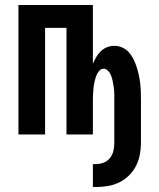

<svg xmlns="http://www.w3.org/2000/svg" viewBox="-20 -540 640 771"><path d="M353 211V119H365Q381 119 396.5 113Q412 107 422 94Q432 81 435.5 65.5Q439 50 439 33V-138Q439 -147 439 -156Q439 -165 438.5 -174Q438 -183 436.5 -191.5Q435 -200 433.5 -209Q432 -218 429.5 -226.5Q427 -235 423 -243Q419 -251 412 -257.5Q405 -264 396 -264Q387 -264 380.5 -257.5Q374 -251 370 -243Q366 -235 363.5 -226.5Q361 -218 359 -209Q357 -200 356 -191.5Q355 -183 354.5 -174Q354 -165 353.5 -156Q353 -147 353 -138V0H247V-428H161V0H54V-520H353V-284Q359 -298 366.5 -311Q374 -324 385 -334.5Q396 -345 410 -350.5Q424 -356 439 -356Q456 -356 471.5 -349Q487 -342 498 -329.5Q509 -317 516.5 -301.5Q524 -286 529 -270Q534 -254 537.5 -238Q541 -222 543 -205Q545 -188 545.5 -171.5Q546 -155 546 -138V33Q546 57 541.5 81Q537 105 526 126.5Q515 148 497.5 165Q480 182 458.5 192.5Q437 203 413 207Q389 211 365 211Z"/></svg>

Font: Iosevka SS04 Semibold Extended
Style: Regular
Weight: 600
Width: 7
Monospace: yes
Designer: Belleve Invis
Foundry: Belleve Invis
Version: Version 19.0.0; ttfautohint (v1.8.4)